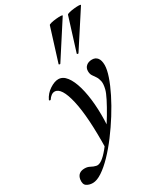

<svg xmlns="http://www.w3.org/2000/svg" viewBox="-318 -831 1042 1210"><g transform="rotate(-30 203.5 -226.0)"><path d="M-15 281Q-41 281 -59.5 268.5Q-78 256 -73 221Q-65 175 -15 175Q6 175 23 184.5Q40 194 58 198Q76 202 99 186Q121 171 151 134.5Q181 98 213 51.5Q245 5 273.5 -43Q302 -91 322 -130.5Q342 -170 347 -191Q356 -227 351.5 -248.5Q347 -270 337.5 -284Q328 -298 319 -311Q310 -324 310 -345Q310 -368 326 -382Q342 -396 368 -396Q393 -396 407 -378.5Q421 -361 421 -326Q421 -294 404.5 -245.5Q388 -197 359.5 -140Q331 -83 294 -24Q257 35 216 89.5Q175 144 133 187.5Q91 231 53 256Q15 281 -15 281ZM164 135Q169 -94 141 -216.5Q113 -339 63 -339Q50 -339 38 -330Q26 -321 18 -308Q16 -304 10.5 -305.5Q5 -307 6 -311Q24 -349 59 -372Q94 -395 122 -395Q155 -395 180 -362.5Q205 -330 221 -273Q237 -216 243 -142Q249 -68 244 16ZM183 -473Q181 -470 176 -472Q171 -474 172 -476L247 -716Q248 -721 264.5 -725Q281 -729 301.5 -731Q322 -733 336 -732.5Q350 -732 347 -727ZM315 -473Q313 -470 308 -472Q303 -474 304 -476L379 -716Q381 -721 397.5 -725Q414 -729 434 -731Q454 -733 468.5 -732.5Q483 -732 480 -727Z"/></g></svg>

Font: Cormorant
Style: Bold Italic
Weight: 700
Italic angle: -10°
Designer: Christian Thalmann (Catharsis Fonts)
Foundry: Catharsis Fonts
Version: Version 4.000